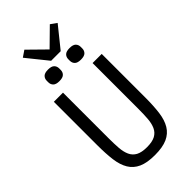

<svg xmlns="http://www.w3.org/2000/svg" viewBox="-324 -1155 1248 1248"><g transform="rotate(-45 300.0 -530.5)"><path d="M256 -899 140 -1043 184 -1073 301 -958 418 -1073 460 -1043 344 -899ZM201 -767Q170 -767 157 -780Q144 -793 144 -813V-827Q144 -847 157 -860Q170 -873 201 -873Q232 -873 245 -860Q258 -847 258 -827V-813Q258 -793 245 -780Q232 -767 201 -767ZM399 -767Q368 -767 355 -780Q342 -793 342 -813V-827Q342 -847 355 -860Q368 -873 399 -873Q430 -873 443 -860Q456 -847 456 -827V-813Q456 -793 443 -780Q430 -767 399 -767ZM164 -698V-279Q164 -228 167 -188Q170 -148 183 -119.5Q196 -91 223.5 -76Q251 -61 300 -61Q349 -61 376.5 -76Q404 -91 417 -119.5Q430 -148 433 -188Q436 -228 436 -279V-698H520V-299Q520 -221 512.5 -163Q505 -105 481.5 -66Q458 -27 414.5 -7.5Q371 12 300 12Q229 12 185.5 -7.5Q142 -27 118.5 -66Q95 -105 87.5 -163Q80 -221 80 -299V-698Z"/></g></svg>

Font: PlemolJP35 Console
Style: Regular
Weight: 400
Version: v2.0.3; ttfautohint (v1.8.4.7-5d5b-dirty) -l 6 -r 45 -G 200 